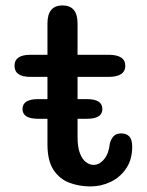

<svg xmlns="http://www.w3.org/2000/svg" viewBox="-20 -678 541 708"><path d="M63 -276Q63 -312.5 120.5 -312.5H300.5Q357.5 -312.5 357.5 -276Q357.5 -240 300.5 -240H120.5Q63 -240 63 -276ZM92.5 -394.5Q33.5 -394.5 33.5 -435.5Q33.5 -476 92.5 -476H155V-591.5Q155 -658 210.5 -658Q266 -658 266 -591.5V-476H380Q442 -476 442 -435.5Q442 -394.5 380 -394.5H266V-172.5Q266 -135.5 274.8 -112.8Q283.5 -90 297.2 -80Q311 -70 325 -70Q347 -70 364.2 -91.2Q381.5 -112.5 385 -149Q389 -164 398.2 -175Q407.5 -186 427.5 -186Q446 -186 456.8 -174.8Q467.5 -163.5 467.5 -137.5Q467.5 -89.5 445.2 -56.8Q423 -24 387.8 -7.2Q352.5 9.5 313.5 9.5Q272.5 9.5 236.2 -4Q200 -17.5 177.5 -51.2Q155 -85 155 -146V-394.5Z"/></svg>

Font: Sono Medium
Style: Regular
Weight: 500
Designer: Tyler Finck
Foundry: Tyler Finck
Version: Version 2.112